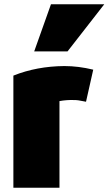

<svg xmlns="http://www.w3.org/2000/svg" viewBox="-20 -869 511 904"><path d="M419 -541Q394 -429 385 -390Q344 -399 326 -398Q293 -399 260 -393V15H43V-513Q153 -557 283 -558Q349 -558 419 -541ZM298 -627H141L220 -849H471Z"/></svg>

Font: Repo
Style: ExtraBlack
Weight: 1000
Designer: Stefan Peev
Foundry: Context Ltd
Version: Version 001.000